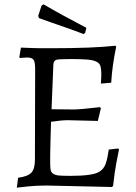

<svg xmlns="http://www.w3.org/2000/svg" viewBox="-20 -861 631 891"><path d="M212.9 -141.6V-105Q212.9 -85 214.8 -73.2Q218.3 -51.8 249.5 -46.9Q265.1 -44.9 308.1 -44.9Q411.6 -44.9 441.9 -64.5Q461.9 -77.1 470.7 -101.6Q479 -126 484.9 -167L528.8 -171.9L532.2 -167Q527.3 -142.1 520 -105.5Q512.7 -68.8 504.9 1L500 6.8L196.8 0Q147 0 111.8 3.9Q77.1 7.8 58.1 9.8L64 -36.1Q108.9 -42 125.5 -59.6Q142.1 -77.1 142.1 -120.1L143.1 -540Q143.1 -572.3 136.2 -583Q129.4 -593.8 106 -594.2L84 -592.8Q78.1 -591.8 71.8 -591.8L69.8 -596.2L77.1 -640.1Q146 -637.2 169.4 -637.2H215.8Q414.6 -637.2 516.1 -648.9L519 -643.1Q500.5 -555.7 496.1 -477.1L448.2 -473.1Q448.2 -481 449.2 -488.8L450.2 -516.1Q450.2 -540 445.8 -554.7Q439 -581.1 380.4 -585Q350.1 -586.9 311.5 -586.9Q272.9 -586.9 252.4 -585.4Q231.9 -584 229 -569.8Q227.1 -562 227.1 -547.9L219.2 -354L321.8 -353Q352.5 -353 443.8 -363.8L448.2 -358.9L434.1 -299.8L293.9 -303.2Q266.1 -303.2 216.8 -295.9Q215.8 -254.9 214.4 -210Q212.9 -166 212.9 -141.6ZM182.1 -840.8Q262.7 -793.5 380.9 -731.9L375 -708L367.2 -703.1Q327.1 -718.8 290.5 -731.4Q253.9 -744.1 222.7 -754.9Q191.4 -765.6 161.1 -776.9L157.2 -787.1L172.9 -835Z"/></svg>

Font: Alegreya-Regular
Style: Regular
Weight: 400
Designer: Juan Pablo del Peral
Foundry: Juan Pablo del Peral
Version: Version 1.003